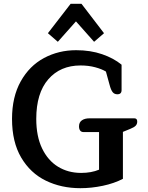

<svg xmlns="http://www.w3.org/2000/svg" viewBox="-20 -972 775 1006"><path d="M231 -798 350 -952H407L525 -798L473 -753L378 -860L283 -753ZM43 -349Q43 -464 88.5 -545.5Q134 -627 210.5 -668Q287 -709 379 -709Q454 -709 515 -688Q576 -667 617 -633V-500Q617 -478 595 -478Q579 -478 570 -489.5Q561 -501 554 -528L535 -597Q514 -610 479 -619.5Q444 -629 402 -629Q296 -629 233 -556.5Q170 -484 170 -349Q170 -258 200.5 -194.5Q231 -131 284 -98.5Q337 -66 405 -66Q459 -66 499 -83V-280H418Q406 -280 400 -288Q394 -296 394 -310Q394 -331 409 -341.5Q424 -352 449 -352H684Q699 -352 699 -335Q699 -322 691 -313.5Q683 -305 663 -297L624 -281V-35Q578 -11 518.5 1.5Q459 14 401 14Q301 14 220 -25.5Q139 -65 91 -146.5Q43 -228 43 -349Z"/></svg>

Font: Maitree Semibold
Style: Regular
Weight: 600
Designer: CadsonDemak Team
Foundry: CadsonDemak
Version: Version 1.000